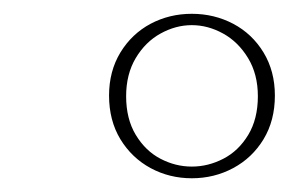

<svg xmlns="http://www.w3.org/2000/svg" viewBox="-20 -840 422 281"><path d="M382.3 -700.2Q382.3 -663.6 365.7 -636.2Q349.1 -608.9 321.3 -594Q293.5 -579.1 260.7 -579.1Q228 -579.1 200.4 -594Q172.9 -608.9 156.2 -636.2Q139.6 -663.6 139.6 -700.2Q139.6 -735.8 156.2 -763.2Q172.9 -790.5 200.4 -805.2Q228 -819.8 260.7 -819.8Q293.5 -819.8 321.3 -805.2Q349.1 -790.5 365.7 -763.2Q382.3 -735.8 382.3 -700.2ZM357.4 -699.2Q357.4 -731.4 343 -755.1Q328.6 -778.8 306.4 -791Q284.2 -803.2 260.7 -803.2Q237.3 -803.2 215.1 -791Q192.9 -778.8 178.7 -755.1Q164.6 -731.4 164.6 -699.2Q164.6 -666 178.7 -642.6Q192.9 -619.1 214.8 -607.7Q236.8 -596.2 260.7 -596.2Q284.7 -596.2 306.9 -607.7Q329.1 -619.1 343.3 -642.6Q357.4 -666 357.4 -699.2Z"/></svg>

Font: TypoPRO Playfair Display SC
Style: Italic
Weight: 400
Italic angle: -14°
Designer: Claus Eggers Sørensen
Foundry: Claus Eggers Sørensen
Version: Version 1.004;PS 001.004;hotconv 1.0.70;makeotf.lib2.5.58329